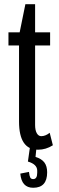

<svg xmlns="http://www.w3.org/2000/svg" viewBox="-20 -693 279 908"><path d="M160 15Q70 15 70 -118V-478H20V-540H73L100 -673H146V-540H217V-478H146V-102Q146 -77 154 -63Q162 -49 175 -49Q195 -49 215 -65L230 -6Q197 15 160 15ZM137 195Q82 195 76 128L117 120Q119 139 123 146.5Q127 154 137 154Q156 154 156 124V114Q156 84 112 71L122 0H153L148 49Q177 58 190 75.5Q203 93 203 122Q203 195 137 195Z"/></svg>

Font: Pathway Gothic One
Style: Regular
Weight: 400
Version: Version 1.003; ttfautohint (v1.8.4.7-5d5b);gftools[0.9.26]